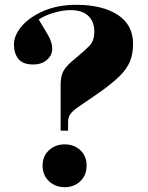

<svg xmlns="http://www.w3.org/2000/svg" viewBox="-20 -764 617 798"><path d="M232 -221V-410Q232 -435 237 -452.5Q242 -470 256.5 -487Q271 -504 300 -527Q333 -554 352.5 -574.5Q372 -595 372 -633Q372 -674 347 -698Q322 -722 272 -722Q242 -722 204 -711Q166 -700 141 -683Q163 -647 180 -617.5Q197 -588 197 -562Q197 -534 175 -515Q153 -496 118 -496Q75 -496 56.5 -519Q38 -542 38 -579Q38 -618 71 -656Q104 -694 162.5 -719Q221 -744 297 -744Q405 -744 469 -702.5Q533 -661 533 -582Q533 -540 520 -508.5Q507 -477 477 -447.5Q447 -418 395 -381Q342 -344 313.5 -325Q285 -306 274 -292Q263 -278 263 -257V-221ZM249 14Q210 14 183.5 -11Q157 -36 157 -76Q157 -115 183.5 -139.5Q210 -164 249 -164Q288 -164 314 -139.5Q340 -115 340 -76Q340 -36 314 -11Q288 14 249 14Z"/></svg>

Font: Literata 72pt ExtraBold
Style: Regular
Weight: 800
Designer: Latin by Veronika Burian and Jose Scaglione. Greek by Irene Vlachou. Cyrillic by Vera Evstafieva.
Foundry: TypeTogether
Version: Version 3.002